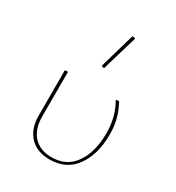

<svg xmlns="http://www.w3.org/2000/svg" viewBox="-172 -816 846 924"><g transform="rotate(30 251.0 -354.0)"><path d="M93 -156V-406L110 -407V-159Q110 -89 146 -50Q182 -11 246 -11Q330 -11 374 -75.5Q418 -140 418 -242Q418 -336 376 -405L393 -408Q414 -371 424.5 -332Q435 -293 435 -246Q435 -136 385.5 -66.5Q336 3 243 3Q173 3 133 -39Q93 -81 93 -156ZM236 -513 293 -711 310 -707 251 -508Z"/></g></svg>

Font: Ysabeau Thin
Style: Regular
Weight: 200
Designer: Christian Thalmann (Catharsis Fonts)
Version: Version 0.003